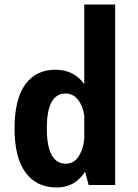

<svg xmlns="http://www.w3.org/2000/svg" viewBox="-20 -820 610 851"><path d="M490.5 0H373L357 -59Q312.5 11 231 11Q142 11 93.2 -55.2Q44.5 -121.5 44.5 -251Q44.5 -380 91.8 -445.5Q139 -511 225.5 -511Q307.5 -511 353.5 -447V-800H490.5ZM187.5 -251Q187.5 -94.5 272 -94.5Q307.5 -94.5 328 -126Q348.5 -157.5 353.5 -203.5V-306.5Q348 -349 326.2 -377.2Q304.5 -405.5 270.5 -405.5Q187.5 -405.5 187.5 -251Z"/></svg>

Font: League Mono Narrow SemiBold
Style: Regular
Weight: 600
Width: 3
Designer: Tyler Finck
Foundry: The League of Moveable Type / Tyler Finck
Version: Version 2.210